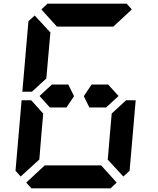

<svg xmlns="http://www.w3.org/2000/svg" viewBox="-20 -1020 856 1040"><path d="M566 -562 622 -500 555 -438H495H464L434 -499L476 -562H506H520ZM156 -526 153 -523H101L134 -905L168 -936L253 -844L240 -698L232 -608L231 -595ZM585 -405 663 -477H715L682 -95L648 -64L563 -156L565 -170L576 -302L584 -392ZM205 -302 193 -156 92 -64 64 -95 97 -477H149L158 -467L214 -405L213 -392ZM204 -969 237 -1000H390H514H666L694 -969L594 -876H587H534H503H379H348H295H288ZM612 -31 579 0H426H302H150L122 -31L222 -124H528ZM350 -562 381 -499 340 -438H310H250L194 -500L261 -562H306H321Z"/></svg>

Font: DSEG14 Classic Mini
Style: Bold Italic
Weight: 700
Italic angle: -5°
Designer: Keshikan(Twitter:@keshinomi_88pro)
Version: Version 0.46